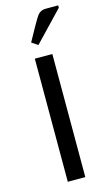

<svg xmlns="http://www.w3.org/2000/svg" viewBox="-123 -835 495 879"><g transform="rotate(-15 125.0 -396.0)"><path d="M250 -780.3 115.7 -639.6 86.4 -659.2 125 -729Q147 -768.1 156.2 -777.8Q169.9 -791.5 189.5 -791.5H250ZM83.5 0V-583.5H166.5V0Z"/></g></svg>

Font: Resagnicto
Style: Regular
Weight: 500
Version: Version 0.9991